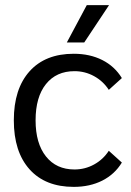

<svg xmlns="http://www.w3.org/2000/svg" viewBox="-20 -720 513 750"><path d="M34 0ZM34 -250Q34 -373 95.5 -441.5Q157 -510 268 -510Q331 -510 379.5 -485.5Q428 -461 456 -415L405 -369Q383 -403 347.5 -422.5Q312 -442 271 -442Q200 -442 159.5 -391.5Q119 -341 119 -250Q119 -160 159.5 -109Q200 -58 271 -58Q312 -58 347.5 -77.5Q383 -97 405 -131L456 -85Q428 -39 379.5 -14.5Q331 10 268 10Q157 10 95.5 -58.5Q34 -127 34 -250ZM319 -700H406L309 -554H241Z"/></svg>

Font: Sarabun
Style: Regular
Weight: 400
Designer: Suppakit Chalermlarp | Katatrad Co.,Ltd.
Foundry: Cadson Demak Co.,Ltd.
Version: Version 1.000; ttfautohint (v1.6)